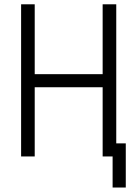

<svg xmlns="http://www.w3.org/2000/svg" viewBox="-20 -713 626 875"><path d="M76.2 0V-693.4H138.2V-375H447.8V-693.4H509.8V-59.6H553.2V141.6H493.2V0H447.8V-315.4H138.2V0Z"/></svg>

Font: Caskaydia Cove Light
Style: Regular
Weight: 300
Monospace: yes
Designer: Aaron Bell
Foundry: Saja Typeworks
Version: Version 4.300; ttfautohint (v1.8.3)